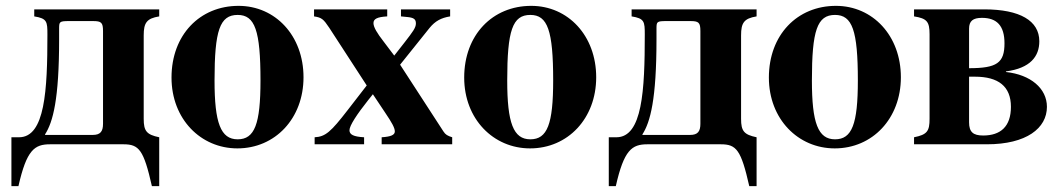

<svg xmlns="http://www.w3.org/2000/svg" viewBox="-20 -493 3614 656"><path d="M182 -393C182 -419 182 -421 217 -421H298C326 -421 332 -416 332 -387V-70C332 -44 323 -32 297 -32H134V-34C161 -76 182 -154 182 -358ZM19 -24V143H43C71 19 98 0 151 0H402C455 0 471 19 499 143H524V-24C481 -33 471 -45 471 -87V-372C471 -415 481 -430 524 -437V-461H97V-437C141 -430 142 -419 142 -375C142 -185 134 -24 45 -24Z M792 -442C851 -442 870 -389 870 -218C870 -69 850 -17 792 -17C734 -17 713 -73 713 -218C713 -389 731 -442 792 -442ZM795 -473C663 -473 566 -374 566 -228C566 -86 666 14 791 14C920 14 1017 -88 1017 -229C1017 -371 921 -473 795 -473Z M1525 -24C1509 -29 1502 -33 1495 -44L1347 -272L1448 -398C1467 -421 1487 -432 1518 -437V-461H1350V-437L1370 -435C1393 -433 1401 -428 1401 -413C1401 -398 1390 -384 1363 -349L1327 -303L1290 -352C1269 -379 1256 -400 1256 -414C1256 -428 1268 -435 1303 -437V-461H1053V-437C1079 -433 1085 -428 1105 -398L1233 -201L1168 -117C1110 -42 1092 -26 1055 -24V0H1224V-24C1188 -26 1174 -33 1174 -48C1174 -64 1200 -103 1238 -151L1254 -171L1296 -108C1319 -74 1329 -56 1329 -44C1329 -32 1316 -26 1284 -24V0H1525Z M1792 -442C1851 -442 1870 -389 1870 -218C1870 -69 1850 -17 1792 -17C1734 -17 1713 -73 1713 -218C1713 -389 1731 -442 1792 -442ZM1795 -473C1663 -473 1566 -374 1566 -228C1566 -86 1666 14 1791 14C1920 14 2017 -88 2017 -229C2017 -371 1921 -473 1795 -473Z M2223 -393C2223 -419 2223 -421 2258 -421H2339C2367 -421 2373 -416 2373 -387V-70C2373 -44 2364 -32 2338 -32H2175V-34C2202 -76 2223 -154 2223 -358ZM2060 -24V143H2084C2112 19 2139 0 2192 0H2443C2496 0 2512 19 2540 143H2565V-24C2522 -33 2512 -45 2512 -87V-372C2512 -415 2522 -430 2565 -437V-461H2138V-437C2182 -430 2183 -419 2183 -375C2183 -185 2175 -24 2086 -24Z M2833 -442C2892 -442 2911 -389 2911 -218C2911 -69 2891 -17 2833 -17C2775 -17 2754 -73 2754 -218C2754 -389 2772 -442 2833 -442ZM2836 -473C2704 -473 2607 -374 2607 -228C2607 -86 2707 14 2832 14C2961 14 3058 -88 3058 -229C3058 -371 2962 -473 2836 -473Z M3291 -395C3291 -421 3304 -432 3335 -432C3386 -432 3412 -405 3412 -345C3412 -278 3386 -260 3291 -260ZM3291 -231H3311C3391 -231 3434 -198 3434 -128C3434 -60 3398 -30 3339 -30C3305 -30 3291 -42 3291 -75ZM3103 -461V-437C3147 -430 3156 -419 3156 -376V-87C3156 -45 3148 -33 3103 -24V0H3352C3487 0 3557 -55 3557 -128C3557 -191 3501 -238 3417 -247V-249C3500 -260 3531 -300 3531 -352C3531 -422 3465 -461 3343 -461Z"/></svg>

Font: XITS Math
Style: Bold
Weight: 700
Designer: MicroPress Inc., with final additions and corrections provided by Coen Hoffman, Elsevier (retired)
Version: Version 1.302